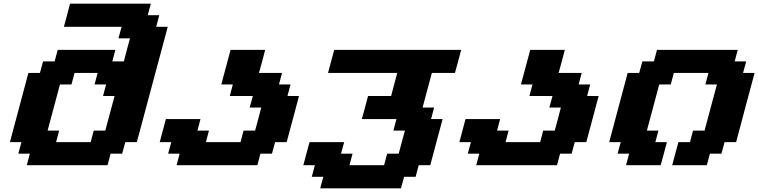

<svg xmlns="http://www.w3.org/2000/svg" viewBox="-20 -895 4107 1040"><path d="M125 0H562.5L579.1 -62.5H641.6L658.7 -125H721.2Q749 -229.5 804.9 -437.7Q860.8 -646 888.7 -750H826.2L842.8 -812.5H780.3L796.9 -875H359.4Q354 -854 343 -812.5Q332 -771 326.2 -750H638.7L621.6 -687.5H684.1Q678.2 -667 667.2 -625.2Q656.2 -583.5 650.9 -562.5H588.4L605 -625H292.5L275.9 -562.5H213.4L196.3 -500H133.8Q117.2 -437.5 83.7 -312.5Q50.3 -187.5 33.7 -125H96.2L79.1 -62.5H141.6ZM471.2 -125H283.7L300.3 -187.5H237.8Q249 -229 271.2 -312.3Q293.5 -395.5 304.7 -437.5H367.2L383.8 -500H508.8L492.2 -437.5H554.7L538.1 -375H600.6L550.3 -187.5H487.8Z M936.5 0H1374L1390.6 -62.5H1453.1L1470.2 -125H1532.7Q1543.9 -166.5 1566.2 -249.8Q1588.4 -333 1599.6 -375H1537.1L1553.7 -437.5H1491.2L1507.8 -500H1382.8Q1388.7 -520.5 1399.9 -562.3Q1411.1 -604 1416.5 -625H1229L1178.7 -437.5H1241.2L1224.6 -375H1349.6L1332.5 -312.5H1395Q1389.6 -291.5 1378.7 -249.8Q1367.7 -208 1361.8 -187.5H1299.3L1282.7 -125H1095.2L1111.8 -187.5H1049.3L1065.9 -250H878.4Q873 -229 861.8 -187.3Q850.6 -145.5 845.2 -125H907.7L890.6 -62.5H953.1Z M1714.4 125H2151.9L2168.9 62.5H2231.4L2248 0H2310.5Q2321.8 -42 2344 -125.2Q2366.2 -208.5 2377.4 -250H2314.9L2331.5 -312.5H2269L2319.3 -500H2444.3Q2450.2 -520.5 2461.4 -562.3Q2472.7 -604 2478 -625H1790.5Q1784.7 -604 1773.4 -562.3Q1762.2 -520.5 1756.8 -500H2131.8Q2126 -479 2115 -437.3Q2104 -395.5 2098.6 -375H1973.6Q1968.3 -354 1957 -312.3Q1945.8 -270.5 1939.9 -250H2127.4L2110.8 -187.5H2173.3Q2167.5 -166.5 2156.2 -124.8Q2145 -83 2139.6 -62.5H2077.1L2060.5 0H1873L1889.6 -62.5H1827.1L1844.2 -125H1656.7Q1650.9 -104 1639.6 -62.5Q1628.4 -21 1623 0H1685.5L1668.9 62.5H1731.4Z M2559.6 0H2997.1L3013.7 -62.5H3076.2L3093.3 -125H3155.8Q3167 -166.5 3189.2 -249.8Q3211.4 -333 3222.7 -375H3160.2L3176.8 -437.5H3114.3L3130.9 -500H3005.9Q3011.7 -520.5 3022.9 -562.3Q3034.2 -604 3039.6 -625H2852.1L2801.8 -437.5H2864.3L2847.7 -375H2972.7L2955.6 -312.5H3018.1Q3012.7 -291.5 3001.7 -249.8Q2990.7 -208 2984.9 -187.5H2922.4L2905.8 -125H2718.3L2734.9 -187.5H2672.4L2689 -250H2501.5Q2496.1 -229 2484.9 -187.3Q2473.6 -145.5 2468.3 -125H2530.8L2513.7 -62.5H2576.2Z M3621.1 0H3808.6L3825.2 -62.5H3887.7L3904.8 -125H3967.3Q3983.9 -187.5 4017.1 -312.5Q4050.3 -437.5 4067.4 -500H4004.9L4022 -562.5H3959.5L3976.1 -625H3538.6L3522 -562.5H3459.5L3442.4 -500H3379.9Q3363.3 -437.5 3329.8 -312.5Q3296.4 -187.5 3279.8 -125H3342.3L3325.2 -62.5H3387.7L3371.1 0H3558.6Q3564.5 -21 3575.7 -62.5Q3586.9 -104 3592.3 -125H3529.8L3546.4 -187.5H3483.9Q3495.1 -229 3517.3 -312.3Q3539.6 -395.5 3550.8 -437.5H3613.3L3629.9 -500H3817.4L3800.8 -437.5H3863.3Q3852.1 -396 3829.8 -312.5Q3807.6 -229 3796.4 -187.5H3733.9L3717.3 -125H3654.8Q3648.9 -104 3637.7 -62.5Q3626.5 -21 3621.1 0Z"/></svg>

Font: Faithful 32x
Style: SemiboldOblique
Weight: 400
Foundry: Faithful Resource Pack
Version: Version 1.0; January 27, 2023